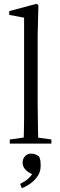

<svg xmlns="http://www.w3.org/2000/svg" viewBox="-20 -763 320 1020"><path d="M32 0H253V-22L153 -36H133L32 -22ZM105 0H184Q183 -27 182 -64Q181 -101 181 -140Q180 -179 180 -211V-571L184 -735L175 -743L29 -704V-684L108 -669V-211Q108 -179 108 -140Q107 -101 107 -64Q106 -27 105 0ZM196 118Q196 108 195 94Q193 80 188 69Q179 61 168 57Q157 53 146 53Q126 53 113 67Q100 81 100 102Q100 123 117 140Q133 157 162 166L158 151Q144 174 129 187Q113 201 87 214L96 237Q125 225 147 208Q169 191 183 168Q196 146 196 118Z"/></svg>

Font: Source Serif 4 48pt
Style: Regular
Weight: 400
Designer: Frank Grie√ühammer
Foundry: Adobe Systems Incorporated
Version: Version 4.004;hotconv 1.0.116;makeotfexe 2.5.65601